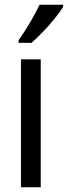

<svg xmlns="http://www.w3.org/2000/svg" viewBox="-20 -786 285 806"><path d="M151 0H68V-537H151ZM245 -766V-757Q232 -736 209 -707.5Q186 -679 159.5 -651.5Q133 -624 112 -606H58V-617Q84 -654 107 -693Q130 -732 146 -766Z"/></svg>

Font: Avrile Sans Condensed
Style: Regular
Weight: 400
Width: 3
Designer: Monotype Design Team
Foundry: Monotype Imaging Inc.
Version: Version 2.001;September 10, 2019;FontCreator 11.5.0.2425 64-